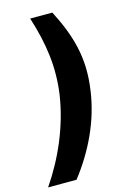

<svg xmlns="http://www.w3.org/2000/svg" viewBox="-188 -787 686 1012"><g transform="rotate(-15 155.5 -281.0)"><path d="M-56 161H99C198 34 270 -115 292 -274C319 -454 275 -584 204 -723H83C132 -569 149 -440 129 -296C104 -128 33 31 -56 161Z"/></g></svg>

Font: United Sans Black
Style: Italic
Weight: 900
Italic angle: -8°
Designer: Pablo Impallari, Rodrigo Fuenzalida (Modified by Dan O. Williams)
Version: Version 1.000;PS 001.000;hotconv 1.0.88;makeotf.lib2.5.64775